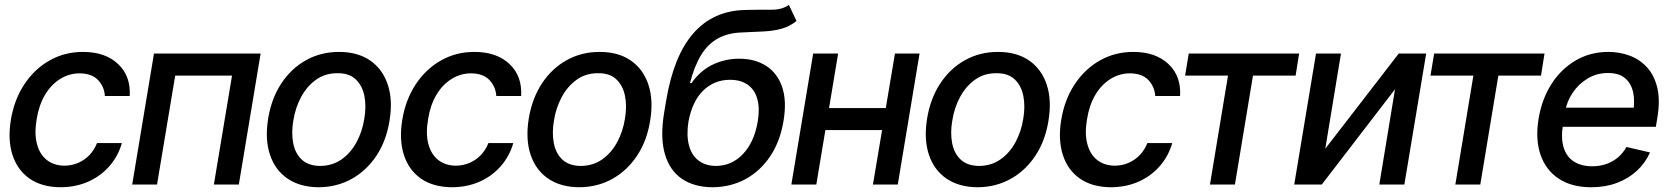

<svg xmlns="http://www.w3.org/2000/svg" viewBox="-20 -769 6950 800"><path d="M232.9 11.2Q153.8 10.7 102.8 -25.1Q51.8 -61 31.7 -124.5Q11.7 -188 25.4 -270Q39.1 -353.5 81.1 -417.2Q123 -481 186 -516.8Q249 -552.7 325.7 -552.7Q418.5 -552.7 471.9 -502.4Q525.4 -452.1 520.5 -369.1H417Q414.6 -407.7 388.7 -435.3Q362.8 -462.9 312 -463.4Q268.1 -463.4 230.5 -439.9Q192.9 -416.5 167.5 -373.8Q142.1 -331.1 132.8 -272.5Q122.6 -213.4 133.8 -169.9Q145 -126.5 174.6 -102.8Q204.1 -79.1 249 -78.6Q279.3 -79.1 305.7 -90.3Q332 -101.6 352.3 -122.6Q372.6 -143.6 384.3 -172.9H487.8Q472.7 -119.6 437 -78.1Q401.4 -36.6 349.4 -12.9Q297.4 10.7 232.9 11.2Z M530.8 0 621.6 -545.9H1065.9L975.1 0H871.1L946.8 -454.1H710L634.3 0Z M1308.1 11.2Q1230 10.7 1178 -24.9Q1126 -60.5 1104.7 -124.8Q1083.5 -189 1097.2 -274.4Q1110.8 -358.4 1151.9 -420.9Q1192.9 -483.4 1254.9 -518.1Q1316.9 -552.7 1392.6 -552.7Q1470.7 -552.7 1522.5 -516.8Q1574.2 -481 1595.7 -416.5Q1617.2 -352.1 1603 -266.1Q1589.8 -182.6 1548.6 -120.4Q1507.3 -58.1 1445.6 -23.7Q1383.8 10.7 1308.1 11.2ZM1314 -77.6Q1365.2 -78.1 1403.3 -105Q1441.4 -131.8 1465.6 -176.5Q1489.7 -221.2 1498 -274.9Q1506.8 -326.2 1498.3 -369.1Q1489.7 -412.1 1462.4 -438.2Q1435.1 -464.4 1386.2 -463.9Q1335.4 -464.4 1297.1 -437Q1258.8 -409.7 1234.6 -364.7Q1210.4 -319.8 1202.1 -266.1Q1193.4 -215.3 1201.7 -172.4Q1210 -129.4 1237.5 -103.8Q1265.1 -78.1 1314 -77.6Z M1863.8 11.2Q1784.7 10.7 1733.6 -25.1Q1682.6 -61 1662.6 -124.5Q1642.6 -188 1656.2 -270Q1669.9 -353.5 1711.9 -417.2Q1753.9 -481 1816.9 -516.8Q1879.9 -552.7 1956.5 -552.7Q2049.3 -552.7 2102.8 -502.4Q2156.2 -452.1 2151.4 -369.1H2047.9Q2045.4 -407.7 2019.5 -435.3Q1993.7 -462.9 1942.9 -463.4Q1898.9 -463.4 1861.3 -439.9Q1823.7 -416.5 1798.3 -373.8Q1772.9 -331.1 1763.7 -272.5Q1753.4 -213.4 1764.6 -169.9Q1775.9 -126.5 1805.4 -102.8Q1835 -79.1 1879.9 -78.6Q1910.2 -79.1 1936.5 -90.3Q1962.9 -101.6 1983.2 -122.6Q2003.4 -143.6 2015.1 -172.9H2118.7Q2103.5 -119.6 2067.9 -78.1Q2032.2 -36.6 1980.2 -12.9Q1928.2 10.7 1863.8 11.2Z M2394 11.2Q2315.9 10.7 2263.9 -24.9Q2211.9 -60.5 2190.7 -124.8Q2169.4 -189 2183.1 -274.4Q2196.8 -358.4 2237.8 -420.9Q2278.8 -483.4 2340.8 -518.1Q2402.8 -552.7 2478.5 -552.7Q2556.6 -552.7 2608.4 -516.8Q2660.2 -481 2681.6 -416.5Q2703.1 -352.1 2689 -266.1Q2675.8 -182.6 2634.5 -120.4Q2593.3 -58.1 2531.5 -23.7Q2469.7 10.7 2394 11.2ZM2399.9 -77.6Q2451.2 -78.1 2489.3 -105Q2527.3 -131.8 2551.5 -176.5Q2575.7 -221.2 2584 -274.9Q2592.8 -326.2 2584.2 -369.1Q2575.7 -412.1 2548.3 -438.2Q2521 -464.4 2472.2 -463.9Q2421.4 -464.4 2383.1 -437Q2344.7 -409.7 2320.6 -364.7Q2296.4 -319.8 2288.1 -266.1Q2279.3 -215.3 2287.6 -172.4Q2295.9 -129.4 2323.5 -103.8Q2351.1 -78.1 2399.9 -77.6Z M3267.1 -748.5 3298.8 -681.6Q3271 -659.2 3238.5 -649.9Q3206.1 -640.6 3165.5 -638.2Q3125 -635.7 3072.8 -633.8Q3013.2 -632.3 2970.9 -608.6Q2928.7 -585 2900.9 -539.1Q2873 -493.2 2855 -423.3H2861.8Q2897 -474.1 2948.7 -499.3Q3000.5 -524.4 3060.1 -524.4Q3125.5 -524.4 3172.1 -494.6Q3218.8 -464.8 3238.8 -406.7Q3258.8 -348.6 3244.6 -264.6Q3230.5 -179.7 3189.2 -117.9Q3147.9 -56.2 3086.2 -22.7Q3024.4 10.7 2948.7 11.2Q2872.1 10.7 2821.3 -23.9Q2770.5 -58.6 2750.5 -126.7Q2730.5 -194.8 2746.6 -295.4L2755.4 -348.6Q2786.6 -536.1 2869.1 -630.4Q2951.7 -724.6 3085 -727.5Q3149.4 -729 3193.6 -728.5Q3237.8 -728 3267.1 -748.5ZM2962.9 -77.6Q3029.8 -78.1 3076.4 -127.9Q3123 -177.7 3137.2 -262.7Q3146.5 -317.9 3135.5 -356.7Q3124.5 -395.5 3095.5 -416Q3066.4 -436.5 3021.5 -436.5Q2988.3 -436.5 2960 -424.8Q2931.6 -413.1 2909.2 -390.9Q2886.7 -368.7 2871.6 -336.4Q2856.4 -304.2 2848.6 -262.7Q2839.8 -206.5 2850.3 -165Q2860.8 -123.5 2889.6 -100.8Q2918.5 -78.1 2962.9 -77.6Z M3699.2 -318.8 3684.6 -227.1H3389.2L3403.8 -318.8ZM3472.2 -545.9 3381.3 0H3277.3L3368.2 -545.9ZM3811.5 -545.9 3720.7 0H3617.2L3709 -545.9Z M4053.7 11.2Q3975.6 10.7 3923.6 -24.9Q3871.6 -60.5 3850.3 -124.8Q3829.1 -189 3842.8 -274.4Q3856.4 -358.4 3897.5 -420.9Q3938.5 -483.4 4000.5 -518.1Q4062.5 -552.7 4138.2 -552.7Q4216.3 -552.7 4268.1 -516.8Q4319.8 -481 4341.3 -416.5Q4362.8 -352.1 4348.6 -266.1Q4335.4 -182.6 4294.2 -120.4Q4252.9 -58.1 4191.2 -23.7Q4129.4 10.7 4053.7 11.2ZM4059.6 -77.6Q4110.8 -78.1 4148.9 -105Q4187 -131.8 4211.2 -176.5Q4235.4 -221.2 4243.7 -274.9Q4252.4 -326.2 4243.9 -369.1Q4235.4 -412.1 4208 -438.2Q4180.7 -464.4 4131.8 -463.9Q4081.1 -464.4 4042.7 -437Q4004.4 -409.7 3980.2 -364.7Q3956.1 -319.8 3947.8 -266.1Q3939 -215.3 3947.3 -172.4Q3955.6 -129.4 3983.2 -103.8Q4010.7 -78.1 4059.6 -77.6Z M4609.4 11.2Q4530.3 10.7 4479.2 -25.1Q4428.2 -61 4408.2 -124.5Q4388.2 -188 4401.9 -270Q4415.5 -353.5 4457.5 -417.2Q4499.5 -481 4562.5 -516.8Q4625.5 -552.7 4702.1 -552.7Q4794.9 -552.7 4848.4 -502.4Q4901.9 -452.1 4897 -369.1H4793.5Q4791 -407.7 4765.1 -435.3Q4739.3 -462.9 4688.5 -463.4Q4644.5 -463.4 4606.9 -439.9Q4569.3 -416.5 4543.9 -373.8Q4518.6 -331.1 4509.3 -272.5Q4499 -213.4 4510.3 -169.9Q4521.5 -126.5 4551 -102.8Q4580.6 -79.1 4625.5 -78.6Q4655.8 -79.1 4682.1 -90.3Q4708.5 -101.6 4728.8 -122.6Q4749 -143.6 4760.7 -172.9H4864.3Q4849.1 -119.6 4813.5 -78.1Q4777.8 -36.6 4725.8 -12.9Q4673.8 10.7 4609.4 11.2Z M4918 -454.1 4933.1 -545.9H5393.1L5378.4 -454.1H5200.7L5125.5 0H5021.5L5096.7 -454.1Z M5502 -149.4 5808.1 -545.9H5922.4L5831.5 0H5727.1L5792.5 -397L5487.3 0H5372.6L5463.4 -545.9H5567.4Z M5940.4 -454.1 5955.6 -545.9H6415.5L6400.9 -454.1H6223.1L6147.9 0H6043.9L6119.1 -454.1Z M6610.4 11.2Q6528.8 11.2 6474.9 -24.4Q6420.9 -60.1 6398.9 -124Q6377 -188 6390.6 -273.4Q6404.3 -356.4 6444.6 -419.2Q6484.9 -481.9 6545.7 -517.3Q6606.4 -552.7 6681.2 -552.7Q6728.5 -552.7 6770.5 -537.1Q6812.5 -521.5 6842.8 -488.3Q6873 -455.1 6885.5 -402.8Q6897.9 -350.6 6885.3 -276.4L6879.4 -240.7H6445.3L6458.5 -320.3H6838.4L6784.2 -295.9Q6793 -346.7 6784.7 -384.5Q6776.4 -422.4 6750.7 -443.6Q6725.1 -464.8 6680.2 -464.8Q6633.3 -464.8 6595.5 -442.1Q6557.6 -419.4 6533 -382.8Q6508.3 -346.2 6501 -303.2L6492.2 -249Q6483.4 -193.4 6495.1 -154.8Q6506.8 -116.2 6537.4 -96.2Q6567.9 -76.2 6614.3 -76.2Q6646 -76.2 6673.1 -85.7Q6700.2 -95.2 6721.4 -113Q6742.7 -130.9 6756.8 -156.7L6855 -133.8Q6835.4 -89.8 6800.3 -57.4Q6765.1 -24.9 6717 -6.8Q6668.9 11.2 6610.4 11.2Z"/></svg>

Font: Inter Tight Medium
Style: Italic
Weight: 500
Italic angle: -9.39999°
Designer: Rasmus Andersson
Foundry: rsms
Version: Version 3.004